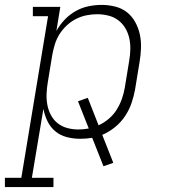

<svg xmlns="http://www.w3.org/2000/svg" viewBox="-69 -558 689 783"><path d="M-49 205V167H18L127 -492H65V-530H177L161 -432Q175 -457 195 -478Q215 -499 240 -513Q265 -527 292 -532.5Q319 -538 346 -538Q346 -538 346 -538Q346 -538 346 -538Q374 -538 401.5 -531Q429 -524 449.5 -507.5Q470 -491 483 -467Q496 -443 501.5 -416.5Q507 -390 506 -361.5Q505 -333 500 -304L482 -194Q477 -166 467.5 -138Q458 -110 441 -84.5Q424 -59 400 -39.5Q376 -20 348 -8L393 106L353 120L307 4Q295 6 282.5 7Q270 8 258 8Q230 8 203 1Q176 -6 156 -23Q136 -40 124.5 -64Q113 -88 108 -114L61 167H149V205ZM250 -30Q261 -30 271.5 -31Q282 -32 293 -34L249 -145L289 -159L333 -47Q355 -57 374.5 -73.5Q394 -90 407 -111Q420 -132 428 -154.5Q436 -177 440 -201L458 -311Q462 -334 462.5 -357.5Q463 -381 458 -403Q453 -425 441.5 -444Q430 -463 412.5 -476Q395 -489 372.5 -494.5Q350 -500 327 -500Q305 -500 283 -495.5Q261 -491 240.5 -480.5Q220 -470 202.5 -453.5Q185 -437 173 -417.5Q161 -398 154.5 -376.5Q148 -355 144 -333L126 -223Q122 -200 121 -176.5Q120 -153 124 -131Q128 -109 138.5 -89Q149 -69 166 -55.5Q183 -42 205 -36Q227 -30 250 -30Z"/></svg>

Font: Iosevka Curly Slab XLtEx
Style: Italic
Weight: 200
Width: 7
Italic angle: -9°
Monospace: yes
Designer: Belleve Invis
Foundry: Belleve Invis
Version: Version 11.1.0; ttfautohint (v1.8.3)